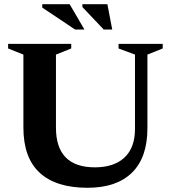

<svg xmlns="http://www.w3.org/2000/svg" viewBox="-20 -878 811 911"><path d="M620.5 -266.5V-619L542.5 -648V-670H752V-648L679.5 -619V-270Q679.5 -130.5 606.2 -58.8Q533 13 395 13Q246 13 168.5 -58.2Q91 -129.5 91 -273V-619L18.5 -648V-670H318V-648L245.5 -619V-272.5Q245.5 -84 430.5 -84Q520.5 -84 570.5 -130.5Q620.5 -177 620.5 -266.5ZM380.5 -738H336L180.5 -842V-858H310.5ZM512.5 -738H472L371 -844.5V-858H489.5Z"/></svg>

Font: Newsreader Text
Style: Bold
Weight: 700
Designer: Hugues Gentile
Foundry: Production Type
Version: Version 1.001